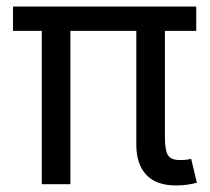

<svg xmlns="http://www.w3.org/2000/svg" viewBox="-20 -566 645 590"><path d="M521 3.9Q459.5 3.9 429.2 -29.1Q398.9 -62 398.9 -121.1V-518.1H486.8V-143.1Q486.8 -105 495.8 -89.6Q504.9 -74.2 532.2 -74.2Q546.4 -74.2 553.7 -75.2Q561 -76.2 567.4 -78.1L585 -4.4Q574.2 -1.5 557.4 1.2Q540.5 3.9 521 3.9ZM108.4 0V-518.1H196.3V0ZM20 -471.2V-545.9H583V-471.2Z"/></svg>

Font: Inter Variable
Style: Regular
Weight: 400
Designer: Rasmus Andersson
Foundry: rsms
Version: Version 4.001;git-9221beed3